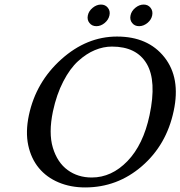

<svg xmlns="http://www.w3.org/2000/svg" viewBox="-20 -820 798 850"><path d="M564.9 -718.3Q553.7 -732.4 557.9 -752Q562 -771.5 579.3 -785.6Q596.7 -799.8 616 -799.8Q635.3 -799.8 646.5 -785.6Q657.7 -771.5 653.8 -752Q649.9 -732.4 632.6 -718.3Q615.2 -704.1 595.7 -704.1Q576.2 -704.1 564.9 -718.3ZM376 -718.3Q364.7 -732.4 368.9 -752Q373 -771.5 390.4 -785.6Q407.7 -799.8 427 -799.8Q446.3 -799.8 457.5 -785.6Q468.8 -771.5 464.6 -752Q460.4 -732.4 443.4 -718.3Q426.3 -704.1 406.7 -704.1Q387.2 -704.1 376 -718.3ZM475.6 -613.8Q437.5 -613.8 399.9 -598.1Q362.3 -582.5 326.2 -549.8Q290 -517.1 260.3 -459.7Q230.5 -402.3 214.4 -327.1Q194.3 -231 214.1 -165.8Q233.9 -100.6 279.3 -67.4Q324.7 -34.2 386.2 -34.2Q474.1 -34.2 544.2 -106.7Q614.3 -179.2 642.1 -310.1Q674.3 -461.9 629.4 -537.8Q584.5 -613.8 475.6 -613.8ZM749 -329.1Q717.3 -178.7 608.4 -84.5Q499.5 9.8 356.9 9.8Q292.5 9.8 239.5 -12.5Q186.5 -34.7 152.1 -76.2Q117.7 -117.7 105 -177Q92.3 -236.3 107.9 -310.1Q139.2 -457 251.5 -557.6Q363.8 -658.2 498 -658.2Q635.3 -658.2 707.8 -566.7Q780.3 -475.1 749 -329.1Z"/></svg>

Font: Linux Biolinum O
Style: Italic
Weight: 400
Italic angle: -12°
Designer: Philipp H. Poll
Foundry: Philipp H. Poll
Version: Version 1.1.3